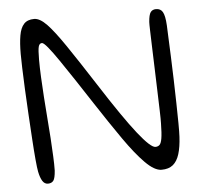

<svg xmlns="http://www.w3.org/2000/svg" viewBox="-47 -635 744 708"><g transform="rotate(-5 325.0 -281.0)"><path d="M102.5 24Q90 24 82.2 11.5Q74.5 -1 70 -23.5Q67.5 -36 64.5 -68.2Q61.5 -100.5 58.8 -144.8Q56 -189 53.2 -237.2Q50.5 -285.5 48.2 -330.8Q46 -376 45 -410.8Q44 -445.5 44 -461Q44 -501.5 48.8 -529.2Q53.5 -557 66.5 -571.2Q79.5 -585.5 104.5 -585.5Q125.5 -585.5 151 -559Q176.5 -532.5 215.5 -475.2Q254.5 -418 314 -325.5Q398 -194.5 444.8 -135.5Q491.5 -76.5 509 -76.5Q518.5 -76.5 524.5 -82.2Q530.5 -88 533.5 -106Q536.5 -124 537 -160.5Q537.5 -176 536.5 -207.8Q535.5 -239.5 534.2 -280Q533 -320.5 531.5 -362.8Q530 -405 528.8 -442.2Q527.5 -479.5 526.8 -505.2Q526 -531 526.5 -537.5Q528.5 -564 535.2 -573.2Q542 -582.5 555.5 -582.5Q563.5 -582.5 569.8 -579.2Q576 -576 580 -569Q584 -562 586.5 -549.8Q589 -537.5 590 -519.5Q590.5 -507 591.8 -476.2Q593 -445.5 594.8 -404.2Q596.5 -363 597.8 -318Q599 -273 600 -230.8Q601 -188.5 601.2 -155.5Q601.5 -122.5 600.5 -105.5Q598.5 -68 590.5 -42.2Q582.5 -16.5 566.8 -3.5Q551 9.5 524.5 9.5Q498.5 9.5 464.5 -24.8Q430.5 -59 388.5 -119.2Q346.5 -179.5 296.5 -256Q265 -304.5 236.5 -347.5Q208 -390.5 185.2 -423.8Q162.5 -457 147 -475.8Q131.5 -494.5 125.5 -494.5Q116 -494.5 112.8 -482.5Q109.5 -470.5 109.5 -434Q109.5 -405 111.2 -369.5Q113 -334 115.5 -295.5Q118 -257 121.2 -218Q124.5 -179 126.8 -142.5Q129 -106 130.5 -75.2Q132 -44.5 131.5 -22Q129.5 6.5 122.8 15.2Q116 24 102.5 24Z"/></g></svg>

Font: Gluten ExtraLight
Style: Regular
Weight: 250
Designer: Tyler Finck
Foundry: Etcetera Type Company
Version: Version 1.300